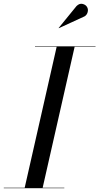

<svg xmlns="http://www.w3.org/2000/svg" viewBox="-60 -995 525 1015"><path d="M387 -908.5 251 -846 250 -847 344.5 -963Q360.5 -978.5 377 -974.2Q393.5 -970 400.5 -957.5Q407.5 -945 403.2 -930.2Q399 -915.5 387 -908.5ZM-40 -2.5H70.5L239.5 -747.5H125V-750H445V-747.5H334.5L165.5 -2.5H280V0H-40Z"/></svg>

Font: Bodoni* 72pt
Style: Italic
Weight: 400
Italic angle: -13°
Version: Version 2.3